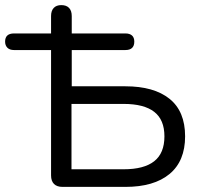

<svg xmlns="http://www.w3.org/2000/svg" viewBox="-47 -732 791 752"><path d="M198 0Q176 0 164.5 -11.5Q153 -23 153 -45V-536H8Q-9 -536 -18 -545Q-27 -554 -27 -569Q-27 -601 8 -601H173L153 -563V-669Q153 -690 163.5 -701Q174 -712 193 -712Q213 -712 223.5 -701Q234 -690 234 -669V-563L213 -601H444Q461 -601 470 -593Q479 -585 479 -569Q479 -536 444 -536H234V-394H444Q556 -394 617 -345Q678 -296 678 -198Q678 -101 617 -50.5Q556 0 444 0ZM233 -69H437Q517 -69 557 -100.5Q597 -132 597 -198Q597 -263 557 -294Q517 -325 437 -325H233Z"/></svg>

Font: Nunito
Style: Regular
Weight: 400
Designer: Vernon Adams
Foundry: Vernon Adams
Version: Version 3.602